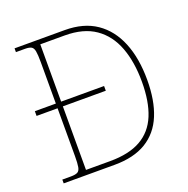

<svg xmlns="http://www.w3.org/2000/svg" viewBox="-127 -834 932 954"><g transform="rotate(-20 338.5 -357.0)"><path d="M50 0V-20H95Q119 -20 130.5 -26Q142 -32 145.5 -51Q149 -70 149 -108V-361H38V-386H149V-605Q149 -644 145.5 -663Q142 -682 131 -688Q120 -694 98 -694H50V-714H315Q415 -714 481.5 -668.5Q548 -623 582 -539.5Q616 -456 616 -342Q616 -233 584.5 -156.5Q553 -80 487 -40Q421 0 319 0ZM305 -25Q405 -25 467.5 -60.5Q530 -96 559 -166.5Q588 -237 588 -342Q588 -447 558.5 -525Q529 -603 467 -646Q405 -689 306 -689H177V-386H404V-361H177V-25Z"/></g></svg>

Font: Noto Serif Lao Thin
Style: Regular
Weight: 250
Designer: Monotype Design Team
Foundry: Monotype Imaging Inc.
Version: Version 2.003